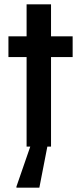

<svg xmlns="http://www.w3.org/2000/svg" viewBox="-20 -678 377 888"><path d="M216 -510H316V-414H216V0H199L162 190H56V185L120 0H103V-414H19V-510H103V-658H216Z"/></svg>

Font: Saira Semi Condensed Medium
Style: Regular
Weight: 500
Width: 4
Designer: Hector Gatti with collaboration of the Omnibus-Type team
Foundry: Omnibus-Type
Version: Version 1.001; ttfautohint (v1.8)